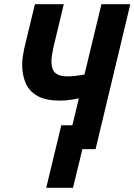

<svg xmlns="http://www.w3.org/2000/svg" viewBox="-20 -713 643 918"><path d="M201 185 273 -114H326L357 -243Q341 -239 316.5 -235.5Q292 -232 266 -232Q200 -232 160.5 -253.5Q121 -275 103.5 -314Q86 -353 86 -404Q86 -423 89 -442.5Q92 -462 96 -482L147 -693H285L236 -489Q232 -470 229 -452.5Q226 -435 226 -420Q226 -398 232.5 -381.5Q239 -365 256 -356.5Q273 -348 304 -348Q322 -348 343.5 -350.5Q365 -353 384 -357L465 -693H603L437 0H374L329 185Z"/></svg>

Font: Ubuntu Sans Mono
Style: Italic
Weight: 400
Italic angle: -13.5°
Monospace: yes
Designer: Dalton Maag Ltd
Foundry: Dalton Maag Ltd
Version: Version 1.006